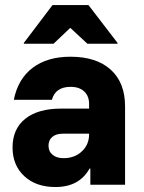

<svg xmlns="http://www.w3.org/2000/svg" viewBox="-20 -736 573 765"><path d="M200.8 9.2Q123.3 9.2 76.7 -34.2Q30 -77.5 30 -148.3Q30 -222.5 80.8 -262.9Q131.7 -303.3 223.3 -303.3H335V-321.7Q335 -353.3 315.4 -371.7Q295.8 -390 261.7 -390Q200.8 -390 186.7 -338.3H35Q51.7 -421.7 110 -465.8Q168.3 -510 260.8 -510Q364.2 -510 421.2 -458.3Q478.3 -406.7 478.3 -312.5V0H340V-64.2H336.7Q295.8 9.2 200.8 9.2ZM233.3 -105.8Q277.5 -105.8 306.2 -132.9Q335 -160 335 -200.8V-203.3H230Q203.3 -203.3 188.3 -190.4Q173.3 -177.5 173.3 -155.8Q173.3 -132.5 189.6 -119.2Q205.8 -105.8 233.3 -105.8ZM75 -561.7V-565L189.2 -715.8H332.5L448.3 -565V-561.7H328.3L260 -625L193.3 -561.7Z"/></svg>

Font: Funnel Sans ExtraBold
Style: Regular
Weight: 800
Version: Version 1.000; Beta; Release 5; Build 24; ttfautohint (v1.8.